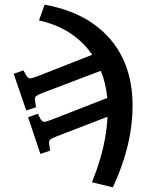

<svg xmlns="http://www.w3.org/2000/svg" viewBox="-20 -558 623 827"><path d="M466 249 376 227Q395 181 409.5 133Q424 85 432.5 37.5Q441 -10 443 -55L225 29Q212 34 203.5 38.5Q195 43 192.5 48.5Q190 54 192 63L196 91L154 105L101 -53L143 -68L154 -46Q159 -38 164.5 -35Q170 -32 178.5 -34.5Q187 -37 201 -42L442 -136Q439 -168 432 -197.5Q425 -227 414 -253L164 -158Q151 -153 142.5 -148.5Q134 -144 131.5 -138Q129 -132 131 -124L135 -96L93 -82L39 -240L81 -255L93 -233Q98 -225 103.5 -222Q109 -219 117.5 -221.5Q126 -224 140 -229L377 -322Q340 -377 282.5 -415Q225 -453 148 -470L172 -538Q298 -515 382.5 -455Q467 -395 509.5 -305Q552 -215 551 -99Q551 -45 541.5 12.5Q532 70 513 129.5Q494 189 466 249Z"/></svg>

Font: Literata 18pt SemiBold
Style: Italic
Weight: 600
Italic angle: -2°
Designer: Latin by Veronika Burian and Jose Scaglione. Greek by Irene Vlachou. Cyrillic by Vera Evstafieva
Foundry: TypeTogether
Version: Version 3.103;gftools[0.9.29]